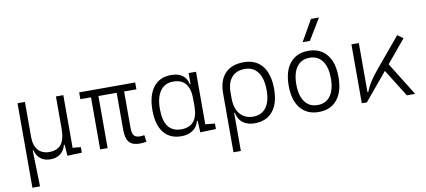

<svg xmlns="http://www.w3.org/2000/svg" viewBox="-85 -1116 3686 1661"><g transform="rotate(-10 1758.0 -285.0)"><path d="M280.3 9.8Q174.3 9.8 146 -93.3H140.1L148.4 224.6H81.5V-517.6H146.5V-210Q146.5 -134.8 181.6 -94.5Q216.8 -54.2 280.3 -54.2Q348.6 -54.2 383.8 -96.7Q418.9 -139.2 418.9 -239.3V-517.6H483.9V-55.2L555.2 -48.3V0L427.7 4.9L420.9 -93.3H414.1Q401.9 -43.9 366.5 -17.1Q331.1 9.8 280.3 9.8Z M1062 9.8Q998.5 9.8 970.2 -23.9Q941.9 -57.6 941.9 -131.8V-457.5H781.7V0H716.3V-457.5H623V-517.6H1115.2V-457.5H1007.3V-136.7Q1007.3 -91.8 1022.5 -71.5Q1037.6 -51.3 1074.7 -51.3Q1081.5 -51.3 1090.8 -52.2Q1100.1 -53.2 1113.8 -55.2L1122.1 3.4Q1106.9 6.8 1093.5 8.3Q1080.1 9.8 1062 9.8Z M1428.2 9.8Q1329.1 9.8 1274.7 -58.3Q1220.2 -126.5 1220.2 -253.9Q1220.2 -384.3 1275.1 -455.8Q1330.1 -527.3 1430.7 -527.3Q1495.6 -527.3 1532.2 -498.8Q1568.8 -470.2 1578.1 -420.4H1584.5V-517.6H1649.4V-56.2L1732.9 -47.9V0L1594.7 4.9L1589.8 -97.2H1582.5Q1574.7 -52.7 1534.4 -21.5Q1494.1 9.8 1428.2 9.8ZM1584.5 -226.1V-291.5Q1584.5 -468.3 1439 -468.3Q1365.2 -468.3 1325.4 -412.1Q1285.6 -356 1285.6 -253.9Q1285.6 -49.3 1438 -49.3Q1584.5 -49.3 1584.5 -226.1Z M2072.8 9.8Q2011.7 9.8 1970.9 -20Q1930.2 -49.8 1918.5 -109.9H1912.6V224.6H1847.7V-292Q1847.7 -405.8 1904.8 -466.6Q1961.9 -527.3 2068.4 -527.3Q2174.8 -527.3 2231.9 -456.5Q2289.1 -385.7 2289.1 -253.9Q2289.1 -127.4 2232.7 -58.8Q2176.3 9.8 2072.8 9.8ZM1912.6 -240.7Q1912.6 -149.4 1954.8 -99.4Q1997.1 -49.3 2069.3 -49.3Q2143.6 -49.3 2183.6 -102.3Q2223.6 -155.3 2223.6 -253.9Q2223.6 -357.4 2183.3 -412.8Q2143.1 -468.3 2068.4 -468.3Q1993.7 -468.3 1953.1 -421.4Q1912.6 -374.5 1912.6 -287.6Z M2636.7 9.8Q2533.2 9.8 2475.6 -60.5Q2418 -130.9 2418 -258.8Q2418 -387.2 2475.6 -457.3Q2533.2 -527.3 2636.7 -527.3Q2740.2 -527.3 2797.9 -457.3Q2855.5 -387.2 2855.5 -258.8Q2855.5 -130.9 2797.9 -60.5Q2740.2 9.8 2636.7 9.8ZM2636.7 -51.3Q2709.5 -51.3 2749 -105.5Q2788.6 -159.7 2788.6 -258.8Q2788.6 -357.9 2749 -412.1Q2709.5 -466.3 2636.7 -466.3Q2564.5 -466.3 2524.7 -412.1Q2484.9 -357.9 2484.9 -258.8Q2484.9 -159.7 2524.7 -105.5Q2564.5 -51.3 2636.7 -51.3ZM2602.1 -609.4 2708 -794.9H2778.3L2666 -609.4Z M3014.6 0V-517.6H3079.6V-86.9H3087.4Q3103.5 -130.9 3132.3 -175.3Q3161.1 -219.7 3205.6 -272.5L3418.5 -527.3L3467.8 -491.7L3301.8 -292L3483.4 0H3410.2L3259.8 -241.2L3059.1 0Z"/></g></svg>

Font: CaskaydiaCove NFP Light
Style: Regular
Weight: 300
Designer: Aaron Bell
Foundry: Saja Typeworks
Version: Version 2111.001; VTT 6.35;Nerd Fonts 3.1.1